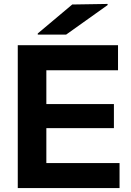

<svg xmlns="http://www.w3.org/2000/svg" viewBox="-20 -961 669 981"><path d="M583 -730V-602.1H216.8V-429.2H562V-306.2H216.8V-127.9H590.8V0H70.8V-730ZM172.9 -784.2V-790L349.1 -938L529.8 -940.9V-935.1L317.9 -784.2Z"/></svg>

Font: Nacelle Bold
Style: Regular
Weight: 700
Designer: Sora Sagano
Foundry: Sora Sagano
Version: Version 1.000;FEAKit 1.0